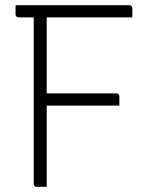

<svg xmlns="http://www.w3.org/2000/svg" viewBox="-20 -720 590 740"><path d="M160 0Q150 0 140.5 0Q131 0 121 0Q118 0 115.5 -1.5Q113 -3 111.5 -5.5Q110 -8 110 -11Q110 -95 110 -180.5Q110 -266 110 -351Q110 -436 110 -520.5Q110 -605 110 -687H166L160 -677Q160 -657 160 -636Q160 -615 160 -594Q160 -506 160 -415.5Q160 -325 160 -243Q160 -161 160 -98Q160 -76 160 -51.5Q160 -27 160 0ZM40 -700H479Q483 -700 485 -698.5Q487 -697 488.5 -694.5Q490 -692 490 -689Q490 -683 490 -677Q490 -671 490 -665.5Q490 -660 490 -653H51Q48 -653 45.5 -654.5Q43 -656 41.5 -658.5Q40 -661 40 -664Q40 -674 40 -682Q40 -690 40 -700ZM130 -360H429Q434 -360 437 -357Q440 -354 440 -349Q440 -343 440 -337Q440 -331 440 -325.5Q440 -320 440 -313H130Z"/></svg>

Font: Recursive Light
Style: Regular
Weight: 300
Version: Version 1.085